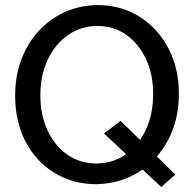

<svg xmlns="http://www.w3.org/2000/svg" viewBox="-20 -716 769 761"><path d="M458 -237 392 -187 619 25 675 -24ZM365 -696Q271 -694 197.5 -647Q124 -600 82 -519.5Q40 -439 40 -337Q40 -235 81 -155.5Q122 -76 195.5 -31Q269 14 362 14Q457 12 530.5 -34.5Q604 -81 646.5 -161.5Q689 -242 689 -344Q689 -446 647 -525.5Q605 -605 532 -650.5Q459 -696 365 -696ZM140 -338Q140 -418 169.5 -480Q199 -542 250 -577.5Q301 -613 367 -613Q431 -613 480.5 -578Q530 -543 558.5 -482.5Q587 -422 587 -344Q587 -264 558 -201.5Q529 -139 478 -103.5Q427 -68 361 -68Q297 -68 247 -103Q197 -138 168.5 -199Q140 -260 140 -338Z"/></svg>

Font: Catamaran Thin Medium
Style: Regular
Weight: 500
Version: Version 2.000